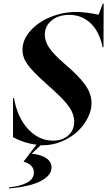

<svg xmlns="http://www.w3.org/2000/svg" viewBox="-20 -790 592 1059"><path d="M523.9 -709 546.9 -770H551.8L550.8 -529.8H545.9Q528.3 -615.7 479.7 -661.9Q431.2 -708 361.8 -708Q302.7 -708 264.9 -677.2Q227.1 -646.5 227.1 -598.1Q227.1 -561.5 251.7 -525.9Q276.4 -490.2 333 -440.9Q412.1 -374 448.5 -324Q484.9 -273.9 484.9 -221.2Q484.9 -180.2 463.4 -138.4Q441.9 -96.7 406.2 -63.7Q370.6 -30.8 320.3 -9.8Q270 11.2 216.8 11.2H204.1L155.8 57.1V58.1Q204.1 62 234.1 81.8Q264.2 101.6 264.2 133.8Q264.2 178.2 202.9 209.5Q141.6 240.7 29.8 249V243.2Q90.8 237.8 128.9 217.5Q167 197.3 167 162.1Q167 138.7 151.4 123.5Q135.7 108.4 110.8 102.1V100.1L181.2 7.8Q145 3.9 109.4 -8.3Q73.7 -20.5 51.8 -33.2V-249H57.1Q75.7 -142.1 135 -78.1Q194.3 -14.2 272 -14.2Q323.2 -14.2 356.2 -42.7Q389.2 -71.3 389.2 -119.1Q389.2 -159.2 363 -198Q336.9 -236.8 272 -294.9L230 -333Q159.7 -395.5 131.8 -434.6Q104 -473.6 104 -515.1Q104 -570.3 146.5 -618.9Q189 -667.5 257.8 -695.8Q326.7 -724.1 401.9 -724.1Q448.2 -724.1 523.9 -709Z"/></svg>

Font: Nyght Serif Medium Italic
Style: Regular
Weight: 500
Italic angle: -16°
Designer: Maksym Kobuzan
Version: Version 0.410;Glyphs 3.1.2 (3151)